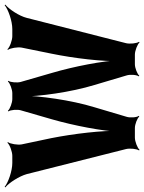

<svg xmlns="http://www.w3.org/2000/svg" viewBox="56 -684 621 827"><g transform="rotate(-90 366.5 -270.5)"><path d="M466 -357 427 -492C423 -506 425 -536 432 -545L429 -547C422 -538 394 -528 379 -528H353C338 -528 310 -538 303 -547L300 -545C307 -536 309 -506 305 -492L266 -357C239 -263 215 -138 212 -64H216C219 -138 204 -264 185 -360L158 -488C155 -505 160 -537 168 -547L165 -549C157 -539 126 -528 109 -528H78C44 -528 -5 -545 -25 -561L-27 -558C-7 -542 21 -498 30 -466L138 -38C142 -22 139 8 132 18L135 20C142 11 171 0 187 0H229C244 0 271 10 278 19L281 17C274 8 272 -21 277 -36L318 -174C349 -275 368 -413 368 -492H364C364 -413 383 -275 414 -174L455 -36C460 -21 458 8 451 17L454 19C461 10 488 0 503 0H545C561 0 590 11 597 20L600 18C593 8 590 -22 594 -38L703 -466C711 -498 740 -542 760 -558L758 -561C738 -545 689 -528 655 -528H624C607 -528 576 -539 568 -549L565 -547C573 -537 578 -505 575 -488L549 -360C529 -263 514 -136 517 -62L521 -63C518 -137 494 -262 466 -357Z"/></g></svg>

Font: Asimov
Style: Edge
Weight: 500
Designer: Google
Version: Version 2.000980: 2014